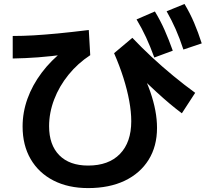

<svg xmlns="http://www.w3.org/2000/svg" viewBox="-20 -875 1040 966"><path d="M423.3 71.3Q323.3 71.3 249 33.2Q174.7 -5 134.2 -74.7Q93.7 -144.3 93.7 -238.7Q93.7 -310 118.2 -378.2Q142.7 -446.4 189.4 -508.7Q236 -571 302.7 -623L318.1 -602.4Q236 -591.4 171.4 -586.5Q106.7 -581.7 44 -580.7V-694Q95.3 -694 149.3 -697.1Q203.3 -700.3 270 -706.6Q336.7 -713 426.7 -724L434 -597.4Q371.6 -556.7 324.8 -499Q278 -441.4 252.5 -374.5Q227 -307.7 227 -240Q227 -146 278.3 -94Q329.6 -42 423.3 -42Q526.7 -42 583.5 -100.5Q640.4 -159 640.4 -265.3Q640.4 -312.3 630.2 -367.5Q620.1 -422.7 600.9 -483.4Q581.7 -544 554 -607.4L646 -684.7Q689.7 -638.3 742.5 -589.1Q795.3 -540 851.8 -493.5Q908.3 -447 962 -408L895 -305Q866.7 -326 835.3 -352.2Q804 -378.4 766.7 -412.7Q729.3 -447.1 682 -493.1L693 -515.4Q719 -462.7 736 -413.6Q753 -364.4 761.5 -319.2Q770 -274 770 -231.4Q770 -139 727.7 -71Q685.3 -3 607.7 34.2Q530 71.3 423.3 71.3ZM756.4 -585.6Q735.7 -642 714.9 -687.1Q694 -732.3 667 -777.3L759.3 -817.3Q787 -771.6 808.2 -723.8Q829.3 -676 849.3 -620ZM902.7 -625.7Q884 -682.7 863.8 -728.2Q843.7 -773.7 818.3 -818.3L908.3 -855Q936.3 -808.3 956.6 -760.5Q977 -712.7 995 -656.7Z"/></svg>

Font: M PLUS 2 Thin
Style: Regular
Weight: 100
Designer: Coji Morishita
Foundry: UNDERFOREST DESIGN
Version: Version 1.001